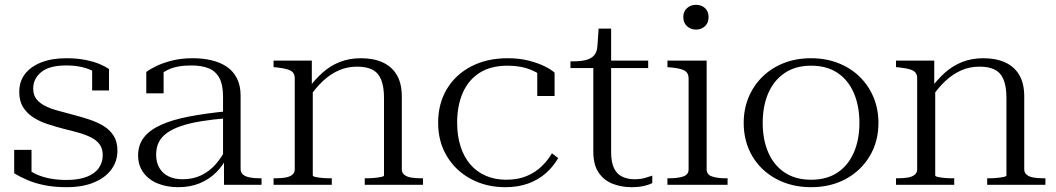

<svg xmlns="http://www.w3.org/2000/svg" viewBox="-20 -768 4387 798"><path d="M407 -123Q407 -149 395 -166.5Q383 -184 361 -195.5Q339 -207 310 -215.5Q281 -224 247 -232Q212 -241 178.5 -252Q145 -263 118.5 -280Q92 -297 76 -322.5Q60 -348 60 -386Q60 -429 83.5 -460Q107 -491 151 -508.5Q195 -526 256 -526Q300 -526 335 -519Q370 -512 394.5 -501.5Q419 -491 433 -481V-392H363V-488Q370 -487 375.5 -483Q381 -479 385 -473Q389 -467 391 -461.5Q393 -456 391 -453Q379 -467 358.5 -476.5Q338 -486 312 -491Q286 -496 256 -496Q185 -496 151.5 -468.5Q118 -441 118 -400Q118 -373 131.5 -356Q145 -339 168 -327.5Q191 -316 221 -308Q251 -300 284 -291Q319 -282 352 -271Q385 -260 411 -244Q437 -228 452.5 -203.5Q468 -179 468 -142Q468 -97 442.5 -63Q417 -29 370 -9.5Q323 10 256 10Q207 10 166.5 2Q126 -6 94.5 -19.5Q63 -33 39 -48V-145H111V-32Q104 -37 99 -41.5Q94 -46 91.5 -50.5Q89 -55 88.5 -60Q88 -65 90 -70Q109 -53 134.5 -42Q160 -31 191 -25.5Q222 -20 256 -20Q306 -20 340 -33Q374 -46 390.5 -69.5Q407 -93 407 -123Z M927 -306V-277Q864 -272 815.5 -264Q767 -256 732 -244Q697 -232 674 -215.5Q651 -199 640 -177Q629 -155 629 -125Q629 -93 642.5 -70Q656 -47 680.5 -35Q705 -23 739 -23Q783 -23 817.5 -40Q852 -57 877 -86Q902 -115 919 -149L926 -119Q908 -81 879 -52Q850 -23 810.5 -6.5Q771 10 721 10Q674 10 636.5 -5Q599 -20 576.5 -50Q554 -80 554 -122Q554 -165 577.5 -196Q601 -227 648 -248.5Q695 -270 765 -283.5Q835 -297 927 -306ZM911 0V-105H907V-366Q907 -415 892 -443.5Q877 -472 847.5 -484Q818 -496 775 -496Q715 -496 677 -477.5Q639 -459 616 -430Q617 -442 620.5 -451.5Q624 -461 630 -468Q636 -475 644 -478.5Q652 -482 660 -482V-380H588V-469Q604 -481 631 -494Q658 -507 696 -516.5Q734 -526 782 -526Q823 -526 859 -517.5Q895 -509 922 -491Q949 -473 964.5 -443Q980 -413 980 -370V-66Q980 -51 990 -42.5Q1000 -34 1018 -30.5Q1036 -27 1059 -27H1067V0Z M1117 0V-27H1125Q1148 -27 1166 -30Q1184 -33 1194.5 -41.5Q1205 -50 1205 -64V-442Q1205 -457 1198.5 -465.5Q1192 -474 1177 -479Q1162 -484 1137 -487L1117 -489V-516H1276V-407L1280 -403V-39Q1280 -35 1291 -32.5Q1302 -30 1318.5 -28.5Q1335 -27 1351 -27H1359V0ZM1738 0H1496V-27H1504Q1519 -27 1535.5 -28.5Q1552 -30 1564 -32.5Q1576 -35 1576 -39V-361Q1576 -407 1564.5 -436Q1553 -465 1528.5 -478Q1504 -491 1464 -491Q1423 -491 1388 -475.5Q1353 -460 1322.5 -431.5Q1292 -403 1264 -362L1258 -396Q1288 -437 1320.5 -466Q1353 -495 1392.5 -510.5Q1432 -526 1480 -526Q1533 -526 1571 -508.5Q1609 -491 1629.5 -456Q1650 -421 1650 -367V-64Q1650 -50 1660.5 -41.5Q1671 -33 1689 -30Q1707 -27 1730 -27H1738Z M2084 -21Q2133 -21 2169.5 -36.5Q2206 -52 2232 -77.5Q2258 -103 2274 -131L2300 -111Q2280 -76 2249 -48.5Q2218 -21 2176 -5.5Q2134 10 2080 10Q2001 10 1937.5 -24Q1874 -58 1837.5 -118.5Q1801 -179 1801 -258Q1801 -337 1837 -397.5Q1873 -458 1938.5 -492Q2004 -526 2090 -526Q2139 -526 2177.5 -516Q2216 -506 2243.5 -492.5Q2271 -479 2285 -466V-369H2213V-476Q2221 -475 2228 -471.5Q2235 -468 2240.5 -461.5Q2246 -455 2248.5 -448Q2251 -441 2248 -434Q2230 -460 2187.5 -477.5Q2145 -495 2090 -495Q2020 -495 1973.5 -465.5Q1927 -436 1903.5 -382.5Q1880 -329 1880 -258Q1880 -204 1894 -160Q1908 -116 1934.5 -85Q1961 -54 1999 -37.5Q2037 -21 2084 -21Z M2351 -485V-513H2361Q2393 -513 2415 -518.5Q2437 -524 2449.5 -538Q2462 -552 2463 -578L2488 -516H2674V-485ZM2520 -135Q2520 -94 2532 -69Q2544 -44 2566.5 -33.5Q2589 -23 2617 -23Q2642 -23 2661 -28.5Q2680 -34 2691 -38V-7Q2681 -2 2667.5 2Q2654 6 2638.5 8Q2623 10 2605 10Q2562 10 2525.5 -4.5Q2489 -19 2467.5 -51.5Q2446 -84 2446 -137V-514L2459 -517L2468 -649H2520Z M2873 -645Q2851 -645 2835.5 -659Q2820 -673 2820 -697Q2820 -721 2835.5 -734.5Q2851 -748 2873 -748Q2895 -748 2910 -734.5Q2925 -721 2925 -697Q2925 -673 2910 -659Q2895 -645 2873 -645ZM2917 -516V-64Q2917 -42 2939.5 -34.5Q2962 -27 2996 -27H3004V0H2754V-27H2762Q2797 -27 2819.5 -34.5Q2842 -42 2842 -64V-442Q2842 -464 2827 -473.5Q2812 -483 2775 -487L2754 -489V-516Z M3631 -257Q3631 -180 3595 -119.5Q3559 -59 3496 -24.5Q3433 10 3351 10Q3270 10 3206 -24.5Q3142 -59 3106.5 -119.5Q3071 -180 3071 -257Q3071 -315 3091.5 -364Q3112 -413 3149.5 -449.5Q3187 -486 3238 -506Q3289 -526 3351 -526Q3412 -526 3463.5 -506Q3515 -486 3552.5 -449.5Q3590 -413 3610.5 -364Q3631 -315 3631 -257ZM3150 -257Q3150 -187 3173.5 -133.5Q3197 -80 3242 -50.5Q3287 -21 3351 -21Q3416 -21 3460.5 -50.5Q3505 -80 3528.5 -133.5Q3552 -187 3552 -257Q3552 -328 3528.5 -382Q3505 -436 3460.5 -465.5Q3416 -495 3351 -495Q3287 -495 3242 -465Q3197 -435 3173.5 -381.5Q3150 -328 3150 -257Z M3704 0V-27H3712Q3735 -27 3753 -30Q3771 -33 3781.5 -41.5Q3792 -50 3792 -64V-442Q3792 -457 3785.5 -465.5Q3779 -474 3764 -479Q3749 -484 3724 -487L3704 -489V-516H3863V-407L3867 -403V-39Q3867 -35 3878 -32.5Q3889 -30 3905.5 -28.5Q3922 -27 3938 -27H3946V0ZM4325 0H4083V-27H4091Q4106 -27 4122.5 -28.5Q4139 -30 4151 -32.5Q4163 -35 4163 -39V-361Q4163 -407 4151.5 -436Q4140 -465 4115.5 -478Q4091 -491 4051 -491Q4010 -491 3975 -475.5Q3940 -460 3909.5 -431.5Q3879 -403 3851 -362L3845 -396Q3875 -437 3907.5 -466Q3940 -495 3979.5 -510.5Q4019 -526 4067 -526Q4120 -526 4158 -508.5Q4196 -491 4216.5 -456Q4237 -421 4237 -367V-64Q4237 -50 4247.5 -41.5Q4258 -33 4276 -30Q4294 -27 4317 -27H4325Z"/></svg>

Font: Roboto Serif 120pt Expanded Light
Style: Regular
Weight: 300
Width: 7
Designer: Greg Gazdowicz
Foundry: Commercial Type
Version: Version 1.008